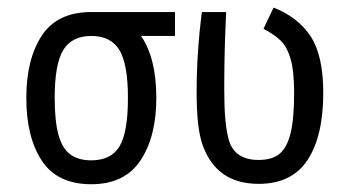

<svg xmlns="http://www.w3.org/2000/svg" viewBox="-20 -469 915 502"><path d="M218.8 12.7Q129.9 12.7 89.4 -48.8Q48.8 -110.4 48.8 -212.9Q48.8 -314.5 89.4 -376Q129.9 -437.5 218.8 -437.5H437.5V-375H348.6Q388.7 -317.4 388.7 -212.9Q388.7 -111.3 347.2 -49.3Q305.7 12.7 218.8 12.7ZM218.8 -49.8Q270.5 -49.8 292.5 -86.4Q314.5 -123 314.5 -212.9Q314.5 -301.8 292 -338.4Q269.5 -375 218.8 -375Q168 -375 145.5 -338.4Q123 -301.8 123 -212.9Q123 -152.3 132.8 -116.7Q142.6 -81.1 163.6 -65.4Q184.6 -49.8 218.8 -49.8Z M571.3 -437.5Q566.4 -335.9 566.4 -254.9V-229.5Q566.4 -148.4 577.1 -107.4Q590.8 -50.8 656.2 -50.8Q691.4 -50.8 710.9 -66.9Q730.5 -83 739.7 -120.6Q749 -158.2 749 -226.6Q749 -282.2 740.2 -313.5Q731.4 -344.7 715.3 -361.3Q699.2 -377.9 668.9 -393.6L695.3 -449.2Q759.8 -423.8 792.5 -373.5Q825.2 -323.2 825.2 -226.6Q825.2 -113.3 784.2 -50.8Q743.2 11.7 656.2 11.7Q545.9 11.7 509.8 -89.8Q494.1 -132.8 494.1 -227.5Q494.1 -331.1 507.8 -437.5Z"/></svg>

Font: Sudo Variable
Style: Regular
Weight: 400
Monospace: yes
Designer: Jens Kutilek
Foundry: Jens Kutilek
Version: Version 0.040